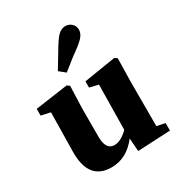

<svg xmlns="http://www.w3.org/2000/svg" viewBox="-184 -902 976 1043"><g transform="rotate(-30 303.5 -380.5)"><path d="M336 -614 259 -553 221 -584 276 -675Q312 -737 332.5 -756.5Q353 -776 378 -776Q400 -776 416.5 -761Q433 -746 433 -721Q433 -698 412 -675Q391 -652 336 -614ZM535 -58 587 -47V0L382 10L376 -72Q309 15 214 15Q70 15 73 -165L77 -409L19 -422V-464L223 -493L239 -482L234 -341V-164Q234 -82 288 -82Q327 -82 374 -127L378 -409L323 -422V-461L522 -493L538 -482L535 -341Z"/></g></svg>

Font: TypoPRO Source Serif Pro
Style: Bold
Weight: 700
Designer: Frank Grießhammer
Foundry: Adobe Systems Incorporated
Version: Version 1.017;PS 1.0;hotconv 1.0.79;makeotf.lib2.5.61930